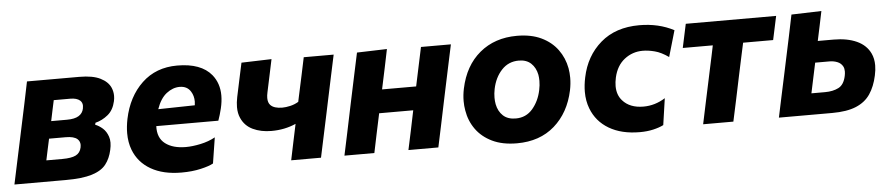

<svg xmlns="http://www.w3.org/2000/svg" viewBox="-36 -720 4379 943"><g transform="rotate(-5 2153.0 -249.0)"><path d="M5 0Q16.5 -53.5 27 -103.5Q37.5 -153.5 51 -216L61.5 -265.5Q77 -340 88.5 -392.5Q99.5 -445 110.5 -499H368.5Q434.5 -499 472 -480.2Q509.5 -461.5 522.5 -431Q530.5 -412 530.5 -391Q530.5 -378.5 527.5 -365Q518 -322 490 -299Q462 -276 428 -267.5L425.5 -258Q444 -251 461.8 -235.5Q479.5 -220 488.5 -193.5Q493 -180.5 493 -164Q493 -147.5 488.5 -128Q479.5 -86.5 457.2 -58Q435 -29.5 387.8 -14.8Q340.5 0 257.5 0ZM233.5 -396Q228 -371 223 -347.2Q218 -323.5 212 -294.5H289.5Q328 -294.5 348 -307Q368 -319.5 372.5 -342.5Q374 -349.5 374 -356Q374 -372 363 -382Q347 -396 315 -396ZM171.5 -104.5H250.5Q295 -104.5 317 -115.5Q339 -126.5 344.5 -153Q346 -159.5 346 -165.5Q346 -183 333.5 -194.5Q316.5 -209.5 276.5 -209.5H194Q187 -177.5 181.8 -153.2Q176.5 -129 171.5 -104.5Z M828 13Q738 13 677.5 -21.8Q617 -56.5 592.5 -120.5Q578.5 -157.5 578.5 -202.5Q578.5 -235 586 -272.5Q608.5 -381 677.8 -446.8Q747 -512.5 852 -512.5Q969.5 -512.5 1021 -450Q1055.5 -407.5 1055.5 -347Q1055.5 -317.5 1047.5 -284Q1039.5 -251 1030 -225H724Q721.5 -167 758.8 -138.5Q796 -110 860.5 -110Q892.5 -110 932.8 -118.5Q973 -127 1005.5 -145L985.5 -18Q965.5 -6.5 923.2 3.2Q881 13 828 13ZM855 -407Q821 -407 790 -383Q759 -359 741 -307L921.5 -310.5Q923 -320 923 -329Q923 -357 909.5 -378.5Q892 -407 855 -407Z M1369.5 0Q1378 -41.5 1387.5 -86.5L1406.5 -176.5Q1351.5 -152 1286 -152Q1234 -152 1194.5 -170.8Q1155 -189.5 1137.5 -229.5Q1127 -252.5 1127 -283.5Q1127 -306 1132.5 -332.5Q1143.5 -384.5 1151.5 -422.2Q1159.5 -460 1168 -499L1316.5 -503.5Q1308.5 -467 1301 -430Q1293 -392.5 1282.5 -343Q1279 -327.5 1279 -315Q1279 -292 1290.5 -280Q1308 -261.5 1349 -261.5Q1366 -261.5 1388 -266.5Q1410 -271.5 1429 -283L1433.5 -304.5Q1447 -366 1456.2 -409.8Q1465.5 -453.5 1475 -499H1622.5Q1611 -445.5 1600 -393.5Q1589 -341 1573 -266L1562.5 -216Q1549 -153.5 1538.5 -103.5Q1528 -53.5 1516.5 0Z M1632 0Q1643 -53.5 1654 -103.5Q1664.5 -153.5 1677.5 -216L1688 -266Q1704 -341 1715 -393.5Q1726 -445.5 1737.5 -499L1885.5 -503.5Q1876 -457 1866.5 -411.5Q1856.5 -366 1844.5 -308H2012.5Q2024.5 -365.5 2034 -409.5Q2043.5 -453.5 2053 -499H2200.5Q2189 -445.5 2178 -393.5Q2167 -341 2151 -266L2140.5 -216Q2127.5 -153.5 2117 -103.5Q2106 -53.5 2095 0H1947.5Q1957.5 -48 1967.5 -93.5Q1977 -139 1988 -192.5H1820Q1808.5 -139 1799 -93.8Q1789.5 -48.5 1779.5 0Z M2482 13.5Q2410.5 13.5 2360.2 -10.8Q2310 -35 2280.5 -76.2Q2251 -117.5 2242.5 -169.5Q2238.5 -192 2238.5 -215.5Q2238.5 -245.5 2245 -276.5Q2268.5 -388.5 2343 -450.5Q2417.5 -512.5 2527 -512.5Q2596.5 -512.5 2646.5 -488.8Q2696.5 -465 2726.5 -424Q2756.5 -383 2766 -331.5Q2770 -308.5 2770 -284.5Q2770 -254.5 2763.5 -223Q2740.5 -114.5 2667.5 -50.5Q2594.5 13.5 2482 13.5ZM2486.5 -108.5Q2537.5 -108.5 2569.8 -146.2Q2602 -184 2613 -237.5Q2618 -261 2618 -282.5Q2618 -298.5 2615.5 -313Q2608.5 -348 2586 -369.2Q2563.5 -390.5 2525.5 -390.5Q2474.5 -390.5 2440.8 -354.2Q2407 -318 2395.5 -262Q2391 -240 2391 -219Q2391 -202.5 2394 -186.5Q2401 -151.5 2424 -130Q2447 -108.5 2486.5 -108.5Z M3088 11.5Q2997.5 11.5 2936.2 -24.8Q2875 -61 2850 -126.5Q2835.5 -164 2835.5 -209Q2835.5 -242.5 2843.5 -280Q2865 -384 2939 -448Q3013 -512 3130 -512Q3225.5 -512 3300.5 -472.5L3263 -343.5Q3227 -369 3195.2 -377.2Q3163.5 -385.5 3136 -385.5Q3085.5 -385.5 3046 -354.8Q3006.5 -324 2993.5 -266Q2988.5 -243.5 2988.5 -224Q2988.5 -180.5 3013.5 -152.5Q3049 -112 3116.5 -112Q3173.5 -112 3224 -144L3205 -13Q3184.5 -2.5 3154.2 4.5Q3124 11.5 3088 11.5Z M3400.5 0Q3412 -54.5 3422.5 -104.2Q3433 -154 3446.5 -216.5L3457 -266Q3464.5 -300.5 3470.5 -328.8Q3476.5 -357 3481.5 -382H3333.5L3358.5 -499H3804L3779 -382H3631Q3625.5 -357 3619.5 -329Q3613.5 -300.5 3606 -266L3595.5 -216.5Q3582.5 -154 3572 -104.5Q3561 -54.5 3549.5 0Z M3774 0Q3785 -52.5 3795.8 -103Q3806.5 -153.5 3820 -216L3830.5 -265.5Q3846 -340 3857.5 -392.5Q3868.5 -445 3879.5 -499L4027.5 -503.5Q4020 -466.5 4012.5 -431.2Q4005 -396 3997 -358.5H4075Q4142 -358.5 4188.8 -337.2Q4235.5 -316 4255.5 -273.5Q4267.5 -248 4267.5 -215Q4267.5 -192 4261.5 -165Q4250 -111.5 4225.2 -74.8Q4200.5 -38 4155 -19Q4109.5 0 4036.5 0ZM3943.5 -105H4011Q4050 -105 4077.5 -119Q4105 -133 4114 -176Q4116.5 -188 4116.5 -198Q4116.5 -212 4111.5 -222Q4102.5 -239 4084.5 -246.2Q4066.5 -253.5 4046 -253.5H3975Q3966.5 -215.5 3959.5 -180.5Q3952 -145 3943.5 -105Z"/></g></svg>

Font: Heraclito
Style: Bold Italic
Weight: 700
Italic angle: -12°
Designer: Kostas Bartsokas (font) & Cristiano Sobral (main changes)
Foundry: Kostas Bartsokas (font) & Cristiano Sobral (main changes)
Version: Version 1.00;July 8, 2020;FontCreator 13.0.0.2655 64-bit